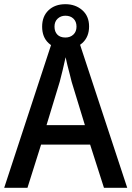

<svg xmlns="http://www.w3.org/2000/svg" viewBox="-20 -896 628 916"><path d="M476 0 410 -206H176L111 0H0L235 -716H351L587 0ZM322 -505Q319 -519 313 -541Q307 -563 301.5 -585.5Q296 -608 293 -623Q287 -594 279 -561.5Q271 -529 265 -506L202 -299H385ZM292 -662Q242 -662 211.5 -690.5Q181 -719 181 -769Q181 -818 211.5 -847Q242 -876 292 -876Q340 -876 372.5 -847.5Q405 -819 405 -770Q405 -720 373 -691Q341 -662 292 -662ZM292 -717Q315 -717 330 -731Q345 -745 345 -769Q345 -793 330.5 -807Q316 -821 292 -821Q270 -821 255 -807Q240 -793 240 -769Q240 -745 253.5 -731Q267 -717 292 -717Z"/></svg>

Font: Noto Sans Lao UI SemCond Med
Style: Regular
Weight: 500
Width: 4
Designer: Monotype Design Team
Foundry: Monotype Imaging Inc.
Version: Version 2.000; ttfautohint (v1.8.4.7-5d5b)